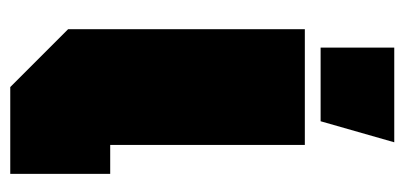

<svg xmlns="http://www.w3.org/2000/svg" viewBox="-222 -548 770 365"><g transform="rotate(90 162.5 -365.0)"><path d="M35 -560H255V-190H310V0H145L35 -110ZM70 -590V-730H250L210 -590Z"/></g></svg>

Font: Tektur SemiCondensed Black
Style: Regular
Weight: 900
Width: 4
Designer: Adam Jagosz
Foundry: Adam Jagosz
Version: Version 1.005;gftools[0.9.30]